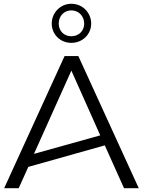

<svg xmlns="http://www.w3.org/2000/svg" viewBox="-20 -997 757 1017"><path d="M358 -770C418 -770 463 -816 463 -872C463 -929 418 -977 358 -977C299 -977 254 -929 254 -872C254 -816 298 -770 358 -770ZM358 -805C318 -805 291 -834 291 -872C291 -912 319 -942 358 -942C397 -942 426 -911 426 -872C426 -834 398 -805 358 -805ZM79 0 130 -113 535 -227 637 0H715L395 -700H322L2 0ZM358 -623 511 -280 160 -182Z"/></svg>

Font: Talent
Style: Regular
Weight: 400
Designer: Mike Powis
Version: Version 1.001;hotconv 1.0.109;makeotfexe 2.5.65596